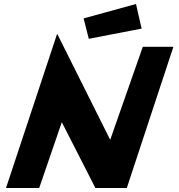

<svg xmlns="http://www.w3.org/2000/svg" viewBox="-20 -940 897 960"><path d="M265 -769H267L531 -241L694 -706H847L614 0H457L289 -329L176 0H10ZM398 -848 660 -920 688 -797 424 -746Z"/></svg>

Font: Lineal Heavy
Style: Regular
Weight: 900
Designer: Created by Frank Adebiaye with contributions from Anton Moglia & Ariel Martín Pérez
Created by Frank ADEBIAYE with FontF
Foundry: Velvetyne Type Foundry
Version: Version 2.000